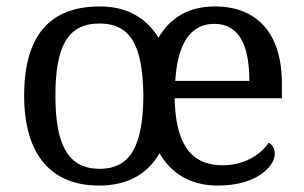

<svg xmlns="http://www.w3.org/2000/svg" viewBox="-20 -566 945 596"><path d="M287 10C373 10 436 -23 475 -90C514 -25 573 10 657 10C776 10 833 -49 833 -89C833 -106 823 -119 814 -123C790 -87 740 -53 671 -53C563 -53 525 -133 522 -261H855V-307C855 -465 776 -546 647 -546C569 -546 510 -514 472 -449C432 -514 370 -546 290 -546C135 -546 55 -456 55 -269C55 -81 143 10 287 10ZM289 -42C189 -42 152 -120 152 -269C152 -418 188 -493 288 -493C384 -493 423 -428 425 -270C424 -118 388 -42 289 -42ZM754 -315H524C531 -430 571 -492 645 -492C725 -492 754 -421 754 -315Z"/></svg>

Font: Noto Serif Devanagari
Style: Regular
Weight: 400
Designer: Universal Thirst, Indian Type Foundry and the Monotype Design Team
Foundry: Monotype Imaging Inc.
Version: Version 2.004